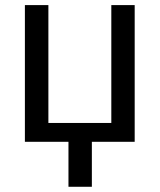

<svg xmlns="http://www.w3.org/2000/svg" viewBox="-20 -548 617 742"><path d="M167 -528.3V-72.8H410.2V-528.3H500.5V0H335V173.8H244.6V0H76.2V-528.3Z"/></svg>

Font: Roboto Web
Style: Regular
Weight: 400
Designer: Google
Version: Version 1.200310; 2013